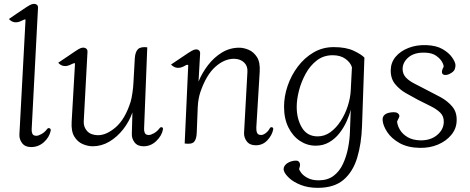

<svg xmlns="http://www.w3.org/2000/svg" viewBox="-20 -728 2372 970"><path d="M78 -48 109 -629Q108 -630 104.5 -629.5Q101 -629 91 -624Q51 -603 25 -632Q41 -643 65 -659.5Q89 -676 110.5 -690Q132 -704 139 -706Q153 -711 163 -706Q173 -701 172 -688L140 -75Q139 -63 143.5 -52.5Q148 -42 164 -42Q174 -42 190 -51Q206 -60 218 -76Q223 -83 230.5 -80Q238 -77 236 -67Q229 -34 201.5 -9.5Q174 15 137 15Q107 15 92 -4.5Q77 -24 78 -48Z M448 11Q424 11 398 0Q372 -11 355.5 -38Q339 -65 342 -113L359 -408Q358 -409 354 -408.5Q350 -408 340 -403Q300 -382 274 -411Q291 -422 315 -438.5Q339 -455 360 -469Q381 -483 388 -485Q402 -490 412.5 -484.5Q423 -479 422 -466L403 -114Q402 -86 420 -66Q438 -46 473 -45Q517 -44 564.5 -85Q612 -126 640 -214Q645 -231 649 -258.5Q653 -286 654 -307L661 -433Q663 -465 676.5 -479Q690 -493 724 -489L708 -79Q707 -67 711.5 -56.5Q716 -46 732 -46Q742 -46 758 -55Q774 -64 786 -80Q791 -87 798 -85Q805 -83 803 -73Q797 -42 769.5 -15.5Q742 11 705 11Q675 11 660 -8.5Q645 -28 646 -52L649 -160Q633 -114 602.5 -75Q572 -36 532.5 -12.5Q493 11 448 11Z M913 -3 931 -399Q926 -404 911 -394Q872 -373 844 -402Q861 -413 885 -429.5Q909 -446 930.5 -460Q952 -474 959 -476Q973 -481 982.5 -475.5Q992 -470 991 -457L983 -316Q1001 -360 1031 -399Q1061 -438 1101 -462.5Q1141 -487 1189 -487Q1211 -487 1236 -476.5Q1261 -466 1278 -440Q1295 -414 1292 -365L1275 -85Q1274 -69 1278.5 -57.5Q1283 -46 1299 -46Q1310 -46 1323 -56Q1336 -66 1343 -80Q1347 -87 1354.5 -85Q1362 -83 1360 -73Q1354 -44 1330.5 -19Q1307 6 1272 6Q1242 6 1227 -13.5Q1212 -33 1213 -57L1230 -365Q1232 -394 1213.5 -412Q1195 -430 1164 -431Q1115 -432 1068.5 -391Q1022 -350 992 -262Q987 -247 983.5 -228Q980 -209 979 -186L974 -59Q973 -25 960.5 -11.5Q948 2 913 -3Z M1809 -92Q1806 -2 1784.5 69Q1763 140 1715.5 180.5Q1668 221 1585 221Q1537 221 1500 206.5Q1463 192 1441 171.5Q1419 151 1414 134Q1410 120 1420 107Q1430 94 1452 87Q1465 83 1476.5 83.5Q1488 84 1492 92Q1497 99 1495.5 108.5Q1494 118 1491 126Q1492 132 1502.5 146Q1513 160 1535 171.5Q1557 183 1590 183Q1635 183 1665 160.5Q1695 138 1712.5 100.5Q1730 63 1738.5 19.5Q1747 -24 1748 -65L1752 -174Q1745 -145 1730.5 -113.5Q1716 -82 1694.5 -54.5Q1673 -27 1643 -9.5Q1613 8 1575 8Q1532 8 1495.5 -16Q1459 -40 1437 -84.5Q1415 -129 1415 -189Q1415 -241 1433 -294Q1451 -347 1484.5 -391.5Q1518 -436 1564 -463Q1610 -490 1666 -490Q1728 -490 1767 -471.5Q1806 -453 1821 -437ZM1479 -188Q1479 -127 1505.5 -83Q1532 -39 1585 -39Q1620 -39 1649.5 -60.5Q1679 -82 1701.5 -117Q1724 -152 1737 -192.5Q1750 -233 1752 -271L1758 -388Q1751 -412 1725.5 -430.5Q1700 -449 1661 -449Q1615 -449 1581 -423Q1547 -397 1524.5 -356Q1502 -315 1490.5 -270.5Q1479 -226 1479 -188Z M2014 -381Q2014 -354 2030.5 -336.5Q2047 -319 2075 -305Q2103 -291 2135 -274Q2169 -257 2205 -237.5Q2241 -218 2265 -189.5Q2289 -161 2287 -117Q2286 -78 2260 -46.5Q2234 -15 2192.5 2.5Q2151 20 2101 19Q2040 18 1999 -5Q1958 -28 1936.5 -60.5Q1915 -93 1913 -121Q1911 -154 1954 -160Q1986 -165 1995 -150Q2000 -143 1995.5 -134Q1991 -125 1986 -114Q1988 -93 2001 -71.5Q2014 -50 2039.5 -35Q2065 -20 2103 -19Q2155 -18 2188 -45.5Q2221 -73 2222 -111Q2223 -141 2203.5 -159.5Q2184 -178 2154 -192.5Q2124 -207 2093 -223Q2063 -239 2030.5 -257.5Q1998 -276 1975.5 -304Q1953 -332 1954 -375Q1955 -413 1979 -441.5Q2003 -470 2044 -486Q2085 -502 2135 -500Q2185 -498 2216.5 -479.5Q2248 -461 2264 -438Q2280 -415 2281 -400Q2282 -392 2277.5 -378.5Q2273 -365 2250 -354Q2237 -348 2226 -349.5Q2215 -351 2213 -361Q2212 -368 2214.5 -375.5Q2217 -383 2221 -390Q2223 -397 2214 -414Q2205 -431 2184 -446Q2163 -461 2128 -462Q2075 -464 2045 -439.5Q2015 -415 2014 -381Z"/></svg>

Font: Diphylleia
Style: Regular
Weight: 400
Designer: Minha Hyung
Foundry: JAMO
Version: Version 1.000; ttfautohint (v1.8.4.7-5d5b);gftools[0.9.28]